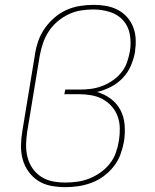

<svg xmlns="http://www.w3.org/2000/svg" viewBox="-20 -763 640 791"><path d="M249 8Q219 8 190 2.5Q161 -3 137.5 -18Q114 -33 97.5 -56Q81 -79 73.5 -106.5Q66 -134 66.5 -164Q67 -194 72 -223L124 -538Q128 -566 137.5 -593.5Q147 -621 164 -645.5Q181 -670 204 -690Q227 -710 254 -722Q281 -734 309.5 -738.5Q338 -743 366 -743Q392 -743 417.5 -738.5Q443 -734 465 -722.5Q487 -711 503.5 -692.5Q520 -674 529 -650.5Q538 -627 539 -601Q540 -575 536 -548Q531 -520 519 -492Q507 -464 485.5 -441.5Q464 -419 436.5 -405Q409 -391 380 -384Q411 -375 436.5 -356Q462 -337 476.5 -309Q491 -281 493.5 -247.5Q496 -214 491 -181Q486 -154 476.5 -127.5Q467 -101 449 -78Q431 -55 407.5 -37.5Q384 -20 357 -10Q330 0 303 4Q276 8 249 8ZM249 -11Q274 -11 299 -14.5Q324 -18 348 -27.5Q372 -37 394 -52.5Q416 -68 432.5 -89Q449 -110 457.5 -134.5Q466 -159 470 -184Q474 -209 473.5 -235Q473 -261 464.5 -284Q456 -307 440 -325Q424 -343 403 -354.5Q382 -366 356.5 -370.5Q331 -375 306 -375H245L249 -394H309Q332 -394 355 -397Q378 -400 400.5 -408.5Q423 -417 443.5 -431Q464 -445 479.5 -464Q495 -483 503 -505.5Q511 -528 515 -551Q521 -586 515 -620.5Q509 -655 487.5 -679Q466 -703 433 -713.5Q400 -724 365 -724Q340 -724 314 -720Q288 -716 263.5 -704.5Q239 -693 217.5 -675Q196 -657 181 -634Q166 -611 157.5 -586Q149 -561 144 -535L92 -220Q88 -194 87.5 -167Q87 -140 93.5 -115Q100 -90 114 -69.5Q128 -49 149.5 -35Q171 -21 196.5 -16Q222 -11 249 -11Z"/></svg>

Font: Iosevka Curly Thin Extended
Style: Italic
Weight: 100
Width: 7
Italic angle: -9°
Monospace: yes
Designer: Belleve Invis
Foundry: Belleve Invis
Version: Version 11.1.0; ttfautohint (v1.8.3)